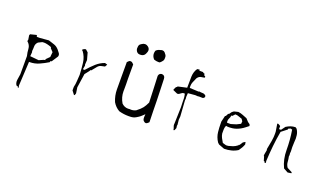

<svg xmlns="http://www.w3.org/2000/svg" viewBox="-74 -1216 3158 1846"><g transform="rotate(20 1504.5 -292.5)"><path d="M156.2 115.2Q159.2 111.8 162.6 106.9L157.7 91.8L170.9 -156.7H177.7Q228 -156.7 273.4 -177Q318.8 -197.3 359.9 -222.7V-231.9L374 -236.8L416 -300.8Q418 -307.1 418 -313Q418 -323.7 412.1 -333Q401.4 -348.1 389.2 -362.3Q365.7 -389.2 338.4 -397.5Q311 -405.8 280.3 -416.5L190.4 -408.7H157.7V-419.9L149.4 -424.8L89.4 -409.7L84.5 -397.5L91.3 -354L87.4 -339.4Q120.6 -311 122.6 -272.9Q124.5 -236.3 133.3 -202.1V-17.1L124.5 41Q123 48.8 123 57.6Q123 66.4 125.5 76.2Q128.4 90.3 139.6 101.1H150.4ZM312 -236.3V-226.6L297.4 -223.6L252 -203.6L163.1 -212.4L166.5 -252.4L163.6 -266.1Q166.5 -288.6 166.5 -312.5Q166.5 -339.8 187.5 -359.9L188 -360.4L226.6 -379.4Q235.8 -380.4 244.6 -380.4Q259.8 -380.4 279.3 -375.7Q298.8 -371.1 321.8 -362.3V-353.5L351.6 -321.8L346.7 -271Z M753.4 -284.7H761.2Q802.2 -335.4 803.7 -336.9Q819.8 -354 839.8 -357.4Q857.9 -360.4 873 -364.7L886.2 -387.7V-389.2L861.3 -396.5Q815.4 -380.4 777.8 -347.2Q738.8 -312 699.7 -267.1H681.6L689 -307.1L686 -316.4L689 -364.3L669.4 -435.5L644.5 -457.5Q634.3 -457 626.5 -453.1Q616.2 -447.8 610.8 -440.9V-436L617.7 -434.1L619.1 -432.1Q654.3 -384.8 661.4 -326.9Q668.5 -269 671.4 -206.1Q668.5 -173.3 667 -140.6Q665.5 -107.9 657.7 -78.1V-42.5L685.1 -6.3H692.9L699.7 -26.9L690.9 -85.9L711.9 -228.5L746.6 -272.5Z M1104 -646.5V-645.5Q1103 -640.1 1103 -635.3Q1103 -624.5 1108.4 -613.3Q1112.3 -604.5 1118.7 -598.6Q1129.9 -587.4 1147.5 -587.4H1153.3Q1177.2 -587.4 1191.4 -601.6Q1199.2 -609.4 1204.1 -622.1Q1204.1 -622.1 1204.1 -622.1Q1212.4 -639.2 1212.4 -652.8Q1212.4 -679.7 1180.7 -695.3Q1170.9 -699.2 1161.6 -699.2Q1145.5 -699.2 1129.9 -688Q1121.6 -683.6 1115.7 -678.2Q1104 -666.5 1104 -646.5ZM1271 -643.6Q1271 -614.3 1293.5 -589.4Q1315.9 -580.6 1339.4 -580.6Q1346.2 -580.6 1353 -581.5Q1364.7 -589.4 1373.5 -601.6Q1386.7 -614.7 1386.7 -632.8Q1386.7 -635.7 1386.2 -639.6Q1386.7 -643.6 1386.7 -646.5Q1386.7 -663.6 1373 -678.2Q1368.7 -685.1 1364.3 -689.5Q1354 -700.2 1339.4 -700.2Q1329.6 -700.2 1317.4 -695.3Q1292.5 -690.4 1275.9 -672.9Q1271 -657.7 1271 -643.6ZM1055.2 -325.2Q1055.2 -260.7 1055.7 -196.3Q1056.2 -133.8 1080.6 -75.7Q1106 -32.2 1148.4 -7.8Q1196.3 5.9 1246.6 5.9Q1253.9 5.9 1269.5 5.4Q1299.3 4.4 1325.2 -11.2Q1346.2 -23.4 1359.6 -34.4Q1373 -45.4 1380.4 -53.2L1394.5 -66.9Q1392.6 -41 1392.6 -35.2Q1392.6 -8.3 1403.3 0.5Q1415.5 12.7 1426 12.7Q1436.5 12.7 1447.8 1.5L1457.5 -7.8Q1455.6 -63 1454.6 -118.2Q1453.6 -224.6 1449.7 -330.6L1445.8 -447.8Q1444.8 -465.8 1436.5 -474.1Q1428.2 -482.4 1412.1 -483.9Q1387.2 -481.4 1380.9 -459.5Q1379.9 -456.5 1379.4 -452.6Q1381.3 -381.8 1385.3 -313V-312.5Q1387.2 -249.5 1390.1 -184.1Q1372.6 -146.5 1356 -125Q1339.4 -103 1298.8 -71.8Q1275.4 -60.1 1249.5 -60.1Q1242.7 -60.1 1235.4 -61Q1227.1 -59.6 1219.2 -59.6Q1181.6 -59.6 1153.3 -87.4Q1121.1 -141.1 1121.1 -202.6Q1121.1 -205.6 1121.6 -220.2Q1122.6 -270.5 1120.6 -330.1V-476.1Q1111.3 -484.4 1109.9 -486.3Q1101.6 -496.6 1089.8 -496.6Q1089.4 -496.6 1087.9 -496.6Q1086.4 -496.6 1083.7 -496.6Q1081.1 -496.6 1076.7 -495.1Q1070.8 -493.2 1065.9 -486.3Q1060.1 -481 1055.2 -476.6Z M1843.3 -445.8Q1825.2 -445.8 1806.2 -449.2L1800.8 -445.8L1709 -450.2Q1708 -461.4 1708 -468.5Q1708 -475.6 1709.7 -487.1Q1711.4 -498.5 1716.8 -511.7Q1726.6 -537.1 1737.8 -559.6Q1754.9 -584 1779.8 -586.4Q1797.4 -587.9 1814 -593.3V-594.2H1811V-605L1797.9 -611.3L1795.4 -627.4L1780.8 -630.4L1779.8 -637.2H1738.8V-646.5L1736.3 -647.9L1713.9 -644.5Q1688 -607.9 1686.5 -557.6Q1685.1 -502.9 1685.1 -449.2V-443.4L1596.2 -423.8L1595.7 -424.3L1587.9 -413.6H1582.5L1567.9 -383.8V-377L1611.8 -357.4Q1614.7 -356.9 1617.7 -356.9Q1627 -356.9 1635.3 -363.3Q1649.4 -374.5 1664.1 -382.3H1683.6Q1688 -361.8 1689 -351.3Q1689.9 -340.8 1690.4 -335.4Q1690.9 -324.2 1690.9 -301.8Q1690.9 -279.3 1692.9 -247.1L1688 -80.1Q1687 -74.2 1687 -68.8Q1687 -56.6 1691.4 -46.9Q1697.8 -32.2 1700.2 -15.1L1710.4 -19L1720.2 -43L1716.8 -69.8L1719.7 -73.2L1714.4 -127L1717.3 -162.1L1706.5 -322.3L1708.5 -339.8L1706.5 -357.4L1709 -396.5L1783.2 -402.8L1813 -400.9H1814V-402.8H1821.3Q1837.9 -402.8 1846.4 -402.3Q1855 -401.9 1855.5 -401.9Q1866.7 -401.9 1876 -415L1877.9 -418.5L1873.5 -434.1Q1858.9 -445.8 1843.3 -445.8Z M2345.7 -98.1H2339.8L2336.9 -91.3Q2314 -73.7 2292.5 -65.9Q2271.5 -58.6 2248.5 -53.2Q2239.3 -51.3 2231 -51.3Q2222.7 -51.3 2213.6 -54.4Q2204.6 -57.6 2188.5 -62Q2175.3 -83.5 2165.3 -103Q2155.3 -122.6 2151.9 -145V-184.1Q2151.9 -204.6 2159.2 -221.7L2161.6 -227.1L2176.8 -224.1Q2184.6 -223.6 2196.5 -223.6Q2208.5 -223.6 2227.3 -226.1Q2246.1 -228.5 2266.1 -235.4Q2307.1 -249.5 2343.3 -278.3L2374 -302.2L2368.7 -318.8L2347.7 -333.5L2320.8 -362.8Q2297.4 -371.6 2274.9 -380.9Q2252.4 -390.1 2227.1 -393.1L2185.1 -382.8L2167.5 -369.6L2150.4 -345.7L2141.1 -341.8L2126.5 -314H2122.1H2120.1L2105 -251Q2105 -243.2 2105 -235.8Q2105 -187.5 2109.9 -143.6Q2115.2 -93.8 2144.5 -49.8L2159.2 -35.6L2218.3 -13.2Q2256.3 -13.2 2291.7 -22.2Q2327.1 -31.2 2356 -50.3Q2369.1 -68.8 2378.7 -85Q2388.2 -101.1 2395.5 -121.6L2390.6 -145.5L2378.9 -139.2L2366.7 -130.9L2358.4 -117.2ZM2197.3 -258.3H2160.2L2158.7 -264.2Q2157.7 -270 2157.7 -274.9Q2157.7 -290 2165 -303.5Q2172.4 -316.9 2174.3 -331.1L2175.3 -337.4H2186L2207.5 -360.8H2210.9Q2228 -360.8 2244.6 -354Q2259.3 -347.7 2278.8 -342.3L2293.5 -320.3L2291 -294.9L2250 -274.4Z M2830.6 -376Q2826.2 -406.7 2808.1 -433.1L2794.4 -442.9Q2768.1 -442.4 2745.6 -434.6Q2722.7 -426.3 2701.2 -412.6L2670.9 -371.6H2667H2650.9V-403.3L2627.4 -417L2616.7 -415.5L2629.4 -337.4Q2629.9 -327.1 2629.9 -317.4Q2629.9 -307.6 2629.4 -298.1Q2628.9 -288.6 2628.4 -278.8Q2626.5 -259.8 2623.5 -240.7Q2615.7 -195.8 2606.9 -151.9L2609.9 -141.1L2601.1 -94.2V-77.6H2605L2618.2 -33.2L2629.4 -29.8V-21.5L2634.3 -19L2643.1 -24.4L2640.1 -41.5Q2644 -119.6 2651.9 -197Q2659.7 -274.4 2673.8 -351.6L2731.9 -397V-405.3L2754.4 -415L2771 -410.2Q2787.6 -309.1 2787.6 -208.5Q2787.6 -111.3 2825.7 -32.7L2870.6 -7.8L2907.7 -13.2V-22.9L2856.4 -49.8Q2838.4 -74.7 2836.9 -104.5Q2835.4 -131.8 2829.6 -156.7L2831.5 -171.9L2829.6 -189.5L2831.5 -207.5L2829.6 -252.9L2831.5 -306.6Q2833.5 -323.2 2833.5 -340.6Q2833.5 -357.9 2830.6 -376Z"/></g></svg>

Font: Bakudai
Style: ExtraLight
Weight: 200
Version: Version 1.48